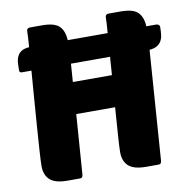

<svg xmlns="http://www.w3.org/2000/svg" viewBox="-80 -788 851 866"><g transform="rotate(-10 346.0 -355.0)"><path d="M520 0Q464 0 440 -22Q416 -44 416 -85Q416 -107 420 -163Q424 -219 429 -289H251L231 -15Q230 -7 227 -3.5Q224 0 215 0H160Q104 0 80 -22Q56 -44 56 -85Q56 -105 59 -152Q62 -199 66.5 -260Q71 -321 76 -388.5Q81 -456 86 -517H42Q31 -517 31 -528Q31 -544 32 -560.5Q33 -577 39 -590.5Q45 -604 57.5 -612.5Q70 -621 94 -623Q96 -648 97 -667Q98 -686 98 -695Q98 -710 114 -710H169Q225 -710 247 -688.5Q269 -667 271 -624H454Q456 -649 457 -667Q458 -685 458 -695Q458 -710 474 -710H529Q585 -710 607 -688.5Q629 -667 631 -624H676Q682 -624 687 -620.5Q692 -617 692 -610Q692 -590 690 -574Q688 -558 681 -546Q674 -534 661.5 -526.5Q649 -519 627 -517L591 -15Q590 -7 587 -3.5Q584 0 575 0ZM446 -517H267L261 -434H440Z"/></g></svg>

Font: PoetsenOne
Style: Regular
Weight: 400
Designer: Rodrigo Fuenzalida, Pablo Impallari
Foundry: Pablo Impallari, Rodrigo Fuenzalida
Version: Version 1.000; ttfautohint (v0.8) -G 200 -r 50